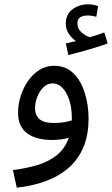

<svg xmlns="http://www.w3.org/2000/svg" viewBox="-20 -643 521 893"><path d="M58 230 40 148Q104 140 156 124Q208 108 245 78Q282 48 300 -2Q282 3 262 5.5Q242 8 223 8Q147 8 105.5 -23.5Q64 -55 64 -119Q64 -157 76 -195.5Q88 -234 110 -266Q132 -298 163 -317.5Q194 -337 232 -337Q286 -337 321.5 -302Q357 -267 374.5 -210.5Q392 -154 392 -91Q392 49 307.5 130Q223 211 58 230ZM143 -139Q143 -108 163 -89.5Q183 -71 232 -71Q275 -71 314 -83Q314 -89 314 -97Q314 -139 303 -175Q292 -211 272 -233Q252 -255 224 -255Q201 -255 182.5 -237.5Q164 -220 153.5 -193Q143 -166 143 -139ZM298 -387 286 -441Q301 -444 312 -447Q323 -450 333 -452Q314 -465 300 -486Q286 -507 286 -532Q286 -577 317.5 -600Q349 -623 389 -623Q412 -623 436 -615L428 -565Q418 -567 409 -569Q400 -571 389 -571Q340 -571 340 -535Q340 -509 359.5 -492Q379 -475 398 -470Q436 -481 465 -492L481 -441Q457 -432 424.5 -422Q392 -412 359 -403Q326 -394 298 -387Z"/></svg>

Font: Go Noto Kurrent-Regular
Style: Regular
Weight: 400
Designer: Monotype Design Team
Foundry: Monotype Imaging Inc.
Version: Version 2.012; ttfautohint (v1.8.4.7-5d5b)